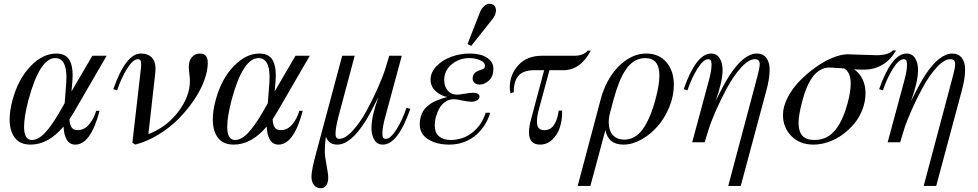

<svg xmlns="http://www.w3.org/2000/svg" viewBox="-20 -750 5155 1012"><path d="M276.9 -467.8Q302.2 -467.8 319.6 -458.7Q336.9 -449.7 346.2 -433.1Q355.5 -416.5 359.1 -397.5Q362.8 -378.4 362.8 -354Q362.8 -335.4 360.8 -313L356.9 -268.1L466.8 -456.1H542L372.1 -163.1Q370.6 -160.2 346.2 -121.1Q347.2 -94.2 356.7 -79.1Q366.2 -64 389.2 -64Q424.8 -64 450.4 -95.2Q476.1 -126.5 486.8 -166H504.9Q458 12.2 377 12.2Q319.8 12.2 314.9 -83Q234.4 12.2 141.1 12.2Q85.4 12.2 58.1 -23.7Q30.8 -59.6 30.8 -121.1Q30.8 -166 45.9 -222.2Q75.7 -333 140.4 -400.4Q205.1 -467.8 276.9 -467.8ZM147.9 -12.2Q181.2 -12.2 216.1 -48.8Q251 -85.4 292 -155.8L320.8 -206.1L329.1 -313Q330.1 -324.2 330.1 -344.2Q330.1 -443.8 271 -443.8Q189.5 -443.8 129.9 -223.1Q106.9 -135.3 106.9 -81.1Q106.9 -12.2 147.9 -12.2Z M597.2 -273.9 577.1 -279.8Q643.1 -467.8 722.2 -467.8Q760.7 -467.8 780.3 -446.5Q799.8 -425.3 799.8 -388.2Q799.8 -375 798.8 -369.1L762.2 -43Q857.9 -79.6 919.4 -160.6Q981 -241.7 981 -324.2Q981 -338.9 978 -362.3Q975.1 -385.7 975.1 -396Q975.1 -429.7 991.7 -448.7Q1008.3 -467.8 1034.2 -467.8Q1075.2 -467.8 1075.2 -418.9Q1075.2 -377 1056.4 -325.7Q1037.6 -274.4 1002.2 -222.2Q966.8 -169.9 920.7 -123.3Q874.5 -76.7 814.7 -40.3Q754.9 -3.9 692.9 12.2L677.7 2L723.1 -392.1Q724.1 -397 724.1 -408.2Q724.1 -424.3 720.2 -431.2Q716.3 -438 707 -438Q681.2 -438 649.9 -388.2Q618.7 -338.4 597.2 -273.9Z M1347.7 -467.8Q1373 -467.8 1390.4 -458.7Q1407.7 -449.7 1417 -433.1Q1426.3 -416.5 1429.9 -397.5Q1433.6 -378.4 1433.6 -354Q1433.6 -335.4 1431.6 -313L1427.7 -268.1L1537.6 -456.1H1612.8L1442.9 -163.1Q1441.4 -160.2 1417 -121.1Q1418 -94.2 1427.5 -79.1Q1437 -64 1460 -64Q1495.6 -64 1521.2 -95.2Q1546.9 -126.5 1557.6 -166H1575.7Q1528.8 12.2 1447.8 12.2Q1390.6 12.2 1385.7 -83Q1305.2 12.2 1211.9 12.2Q1156.2 12.2 1128.9 -23.7Q1101.6 -59.6 1101.6 -121.1Q1101.6 -166 1116.7 -222.2Q1146.5 -333 1211.2 -400.4Q1275.9 -467.8 1347.7 -467.8ZM1218.8 -12.2Q1252 -12.2 1286.9 -48.8Q1321.8 -85.4 1362.8 -155.8L1391.6 -206.1L1399.9 -313Q1400.9 -324.2 1400.9 -344.2Q1400.9 -443.8 1341.8 -443.8Q1260.3 -443.8 1200.7 -223.1Q1177.7 -135.3 1177.7 -81.1Q1177.7 -12.2 1218.8 -12.2Z M2122.6 -182.1 2142.6 -175.8Q2076.7 12.2 1997.6 12.2Q1968.3 12.2 1953.1 -12.7Q1938 -37.6 1938 -77.1Q1938 -136.7 1974.6 -238.8Q1931.2 -150.9 1907.2 -112.8Q1828.6 12.2 1757.8 12.2Q1712.4 12.2 1697.8 -29.8Q1691.9 9.3 1691.9 46.9Q1691.9 72.3 1700.9 119.6Q1710 167 1710 186Q1710 210.9 1700 226.6Q1689.9 242.2 1671.9 242.2Q1646.5 242.2 1634 224.4Q1621.6 206.5 1621.6 181.2Q1621.6 147 1647 54.2L1783.7 -456.1H1849.6L1764.6 -138.2Q1748.5 -74.7 1748.5 -48.8Q1748.5 -39.1 1749.3 -33.7Q1750 -28.3 1754.6 -23.2Q1759.3 -18.1 1767.6 -18.1Q1799.8 -18.1 1839.6 -61.8Q1879.4 -105.5 1913.3 -168.2Q1947.3 -231 1973.1 -290Q1999 -349.1 2011.7 -390.1L2031.7 -456.1H2097.7L2010.7 -133.8Q1995.6 -79.6 1995.6 -47.9Q1995.6 -31.7 1999.5 -24.9Q2003.4 -18.1 2012.7 -18.1Q2038.6 -18.1 2069.8 -67.9Q2101.1 -117.7 2122.6 -182.1Z M2454.6 -467.8Q2485.4 -467.8 2512.2 -461.2Q2539.1 -454.6 2559.8 -435.8Q2580.6 -417 2580.6 -388.2Q2580.6 -347.2 2557.1 -325.7Q2533.7 -304.2 2508.3 -304.2Q2491.7 -304.2 2481.4 -313Q2471.2 -321.8 2471.2 -336.9Q2471.2 -368.2 2509.3 -379.9Q2526.4 -385.3 2531.2 -389.2Q2536.1 -393.1 2536.1 -402.8Q2536.1 -421.9 2510 -432.9Q2483.9 -443.8 2453.1 -443.8Q2401.4 -443.8 2361.3 -411.4Q2321.3 -378.9 2321.3 -328.1Q2321.3 -294.9 2339.6 -272.9Q2357.9 -251 2390.1 -251Q2401.4 -251 2430.2 -256.1Q2459 -261.2 2474.1 -261.2Q2488.3 -261.2 2497.8 -256.1Q2507.3 -251 2507.3 -241.2Q2507.3 -229.5 2495.6 -221.7Q2483.9 -213.9 2464.4 -213.9Q2446.8 -213.9 2416 -220.5Q2385.3 -227.1 2372.6 -227.1Q2347.2 -227.1 2326.7 -212.9Q2306.2 -198.7 2294.7 -177Q2283.2 -155.3 2277.3 -132.8Q2271.5 -110.4 2271.5 -90.8Q2271.5 -48.8 2295.2 -30.5Q2318.8 -12.2 2354.5 -12.2Q2421.9 -12.2 2471.7 -53Q2521.5 -93.8 2539.6 -155.8H2563.5Q2555.7 -126 2538.3 -97.2Q2521 -68.4 2494.9 -43.5Q2468.8 -18.6 2430.9 -3.2Q2393.1 12.2 2349.1 12.2Q2281.7 12.2 2237.1 -15.4Q2192.4 -43 2192.4 -96.2Q2192.4 -117.2 2197.8 -135.3Q2203.1 -153.3 2211.2 -166Q2219.2 -178.7 2232.4 -189.9Q2245.6 -201.2 2256.8 -208Q2268.1 -214.8 2284.9 -221.4Q2301.8 -228 2311.8 -231.2Q2321.8 -234.4 2337.4 -238.8Q2304.7 -244.6 2277.1 -269Q2249.5 -293.5 2249.5 -330.1Q2249.5 -369.6 2281.5 -402.1Q2313.5 -434.6 2359.9 -451.2Q2406.2 -467.8 2454.6 -467.8ZM2463.4 -507.8 2444.3 -518.1 2511.2 -689Q2519.5 -707.5 2533 -718.8Q2546.4 -730 2559.6 -730Q2577.1 -730 2585.7 -720.2Q2594.2 -710.4 2594.2 -694.8Q2594.2 -668.9 2569.3 -641.1Z M3093.8 -482.9Q3039.6 -379.9 2948.7 -379.9H2876L2819.8 -171.9Q2810.1 -136.2 2810.1 -108.9Q2810.1 -85.9 2819.3 -75Q2828.6 -64 2849.1 -64Q2882.3 -64 2900.6 -92.3Q2918.9 -120.6 2924.8 -167H2942.9V-157.2Q2942.9 -114.3 2930.2 -76.4Q2917.5 -38.6 2890.1 -13.2Q2862.8 12.2 2826.2 12.2Q2768.1 12.2 2768.1 -53.2Q2768.1 -81.5 2779.8 -124L2848.1 -379.9H2795.9Q2738.3 -379.9 2713.1 -351.1Q2688 -322.3 2688 -264.2L2670.9 -257.8Q2667 -275.4 2667 -290Q2667 -356.9 2712.2 -406.5Q2757.3 -456.1 2835.9 -456.1H3006.8Q3054.7 -456.1 3077.1 -482.9Z M3266.6 12.2Q3186 12.2 3170.9 -64L3091.8 230H3024.9L3146.5 -228Q3164.1 -294.4 3199 -348.4Q3233.9 -402.3 3283.2 -435.1Q3332.5 -467.8 3386.7 -467.8Q3453.1 -467.8 3492.4 -422.1Q3531.7 -376.5 3531.7 -303.2Q3531.7 -244.1 3507.8 -185.8Q3483.9 -127.4 3446.3 -84.5Q3408.7 -41.5 3360.6 -14.6Q3312.5 12.2 3266.6 12.2ZM3214.8 -228 3193.8 -148.9Q3188.5 -127.9 3188.5 -106Q3188.5 -63 3209.7 -38.6Q3231 -14.2 3270.5 -14.2Q3328.1 -14.2 3367.7 -68.8Q3407.2 -123.5 3434.6 -225.1Q3455.6 -302.7 3455.6 -352.1Q3455.6 -443.8 3380.9 -443.8Q3350.1 -443.8 3324.5 -428.5Q3298.8 -413.1 3278.8 -383.5Q3258.8 -354 3243.7 -316.2Q3228.5 -278.3 3214.8 -228Z M3884.3 230H3818.4L3972.2 -348.1Q3984.4 -393.1 3984.4 -412.1Q3984.4 -438 3958.5 -438Q3926.3 -438 3886.5 -394.3Q3846.7 -350.6 3812.7 -287.8Q3778.8 -225.1 3752.9 -166Q3727.1 -106.9 3714.4 -65.9L3694.3 0H3628.4L3715.3 -321.8Q3730.5 -376 3730.5 -408.2Q3730.5 -424.3 3726.6 -431.2Q3722.7 -438 3713.4 -438Q3687.5 -438 3656.2 -388.2Q3625 -338.4 3603.5 -273.9L3583.5 -279.8Q3649.4 -467.8 3728.5 -467.8Q3757.8 -467.8 3773.2 -443.1Q3788.6 -418.5 3788.6 -380.9Q3788.6 -320.3 3751.5 -216.8Q3797.9 -311 3825.7 -353.5Q3900.4 -467.3 3969.2 -467.8Q4001 -467.8 4018.8 -445.3Q4036.6 -422.9 4036.6 -382.8Q4036.6 -334.5 4018.6 -270Z M4531.7 -382.8Q4502 -382.8 4481.9 -384.8Q4510.7 -364.7 4526.4 -332Q4542 -299.3 4542 -259.8Q4542 -215.3 4525.9 -173.1Q4509.8 -130.9 4482.2 -97.9Q4454.6 -64.9 4419.7 -39.8Q4384.8 -14.6 4345.2 -1.2Q4305.7 12.2 4268.1 12.2Q4195.3 12.2 4151.1 -33Q4106.9 -78.1 4106.9 -144Q4106.9 -188 4131.3 -235.6Q4155.8 -283.2 4194.6 -323Q4233.4 -362.8 4278.6 -395Q4323.7 -427.2 4368.7 -445.6Q4413.6 -463.9 4446.8 -463.9Q4455.1 -463.9 4520.5 -461.4Q4585.9 -459 4600.1 -459Q4661.1 -459 4686 -483.9H4703.1Q4643.1 -382.8 4531.7 -382.8ZM4272.9 -12.2Q4308.1 -12.2 4336.4 -26.6Q4364.7 -41 4385.5 -68.4Q4406.2 -95.7 4421.1 -129.4Q4436 -163.1 4447.8 -207Q4463.9 -267.1 4463.9 -310.1Q4463.9 -368.2 4430.2 -389.2Q4416.5 -390.1 4397.9 -391.4Q4379.4 -392.6 4367.7 -393.3Q4356 -394 4350.1 -394Q4324.7 -394 4302.7 -380.6Q4280.8 -367.2 4266.1 -348.4Q4251.5 -329.6 4239 -303.2Q4226.6 -276.9 4220.5 -257.8Q4214.4 -238.8 4209 -217.8Q4189 -144 4189 -102.1Q4189 -58.1 4208.7 -35.2Q4228.5 -12.2 4272.9 -12.2Z M4914.6 230H4848.6L5002.4 -348.1Q5014.6 -393.1 5014.6 -412.1Q5014.6 -438 4988.8 -438Q4956.5 -438 4916.7 -394.3Q4877 -350.6 4843 -287.8Q4809.1 -225.1 4783.2 -166Q4757.3 -106.9 4744.6 -65.9L4724.6 0H4658.7L4745.6 -321.8Q4760.7 -376 4760.7 -408.2Q4760.7 -424.3 4756.8 -431.2Q4752.9 -438 4743.7 -438Q4717.8 -438 4686.5 -388.2Q4655.3 -338.4 4633.8 -273.9L4613.8 -279.8Q4679.7 -467.8 4758.8 -467.8Q4788.1 -467.8 4803.5 -443.1Q4818.8 -418.5 4818.8 -380.9Q4818.8 -320.3 4781.7 -216.8Q4828.1 -311 4856 -353.5Q4930.7 -467.3 4999.5 -467.8Q5031.2 -467.8 5049.1 -445.3Q5066.9 -422.9 5066.9 -382.8Q5066.9 -334.5 5048.8 -270Z"/></svg>

Font: Flanker Steampunk
Style: Italic
Weight: 400
Italic angle: -12°
Designer: Alexey Kryukov, Leonardo Di Lena
Foundry: Alexey Kryukov, Leonardo Di Lena
Version: 1.210